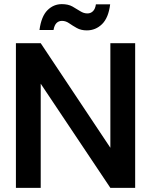

<svg xmlns="http://www.w3.org/2000/svg" viewBox="-20 -909 731 929"><path d="M57 0V-700H177L514 -194V-700H634V0H514L177 -504V0ZM400 -762Q372 -762 351.5 -773.5Q331 -785 314.5 -796.5Q298 -808 280 -808Q264 -808 253.5 -797.5Q243 -787 239 -764H171Q180 -830 209.5 -859.5Q239 -889 279 -889Q310 -889 330.5 -877.5Q351 -866 368 -855Q385 -844 403 -844Q419 -844 430 -855Q441 -866 444 -888H513Q505 -823 474 -792.5Q443 -762 400 -762Z"/></svg>

Font: Host Grotesk Light SemiBold
Style: Regular
Weight: 600
Version: Version 1.003